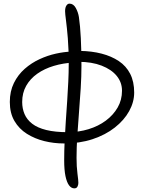

<svg xmlns="http://www.w3.org/2000/svg" viewBox="-20 -776 792 1056"><path d="M331 13Q276 13 223.5 0Q171 -13 128 -40Q85 -67 59.5 -110.5Q34 -154 34 -215Q34 -274 56.5 -319.5Q79 -365 116 -397.5Q153 -430 197.5 -450.5Q242 -471 287.5 -481Q333 -491 371 -492L385 -432Q327 -429 275.5 -413.5Q224 -398 185 -370.5Q146 -343 124 -304Q102 -265 102 -215Q102 -179 115 -148.5Q128 -118 157 -95.5Q186 -73 234.5 -61Q283 -49 353 -49Q413 -49 467 -65.5Q521 -82 562 -112.5Q603 -143 627 -184.5Q651 -226 651 -277Q651 -323 622 -358.5Q593 -394 539 -415Q485 -436 411 -436L420 -496Q485 -495 539 -481Q593 -467 633.5 -440Q674 -413 696 -370Q718 -327 718 -267Q718 -215 690.5 -165Q663 -115 611.5 -74.5Q560 -34 489 -10.5Q418 13 331 13ZM389 260Q372 260 359.5 243Q347 226 340 192Q333 158 333 106Q333 54 335.5 -0.5Q338 -55 342 -110.5Q346 -166 349.5 -220.5Q353 -275 355.5 -326Q358 -377 358 -423Q358 -506 353 -566Q348 -626 343 -663.5Q338 -701 338 -714Q338 -734 345 -745Q352 -756 362 -756Q384 -756 397 -732Q410 -708 414 -682Q421 -635 424.5 -566.5Q428 -498 428 -415Q428 -357 424 -291.5Q420 -226 414.5 -158.5Q409 -91 405 -27Q401 37 401 92Q401 141 406 178.5Q411 216 411 230Q411 241 406 250.5Q401 260 389 260Z"/></svg>

Font: Shantell Sans Light
Style: Regular
Weight: 300
Designer: Stephen Nixon, Anya Danilova, Shantell Martin
Foundry: Arrow Type
Version: Version 1.011;[c5ecc13dd]